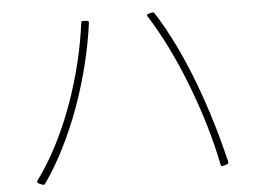

<svg xmlns="http://www.w3.org/2000/svg" viewBox="-50 -771 1101 829"><g transform="rotate(-5 500.0 -356.5)"><path d="M886 -20 903 -25C908 -27 910 -31 909 -36C857 -255 768 -516 648 -702C645 -706 641 -708 636 -706L621 -702C615 -701 613 -696 617 -691C729 -516 831 -250 875 -26C876 -20 880 -18 886 -20ZM329 -688C302 -476 218 -212 82 -27C78 -22 79 -17 85 -14L102 -7C107 -5 111 -6 114 -11C242 -194 331 -454 362 -685C363 -691 360 -694 355 -695L339 -696C333 -697 329 -694 329 -688Z"/></g></svg>

Font: LINE Seed JP_OTF Thin
Style: Regular
Weight: 250
Designer: LY Corporation & Fontrix & Fontworks
Version: Version 1.007